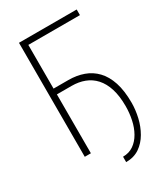

<svg xmlns="http://www.w3.org/2000/svg" viewBox="-206 -805 907 1037"><g transform="rotate(-30 247.5 -287.0)"><path d="M446.8 -710.9V-675.8H125V0H86.9V-710.9ZM118.2 -367.2V-403.3H217.3Q268.6 -403.3 311.5 -387.9Q354.5 -372.6 386 -339.6Q417.5 -306.6 434.8 -254.2Q452.1 -201.7 452.1 -127Q452.1 -82.5 441.4 -36.1Q430.7 10.3 408 49.6Q385.3 88.9 350.3 112.8Q315.4 136.7 266.1 136.7V103Q304.2 103 332.3 83.5Q360.4 64 378.9 31.2Q397.5 -1.5 406.2 -42.5Q415 -83.5 415 -127Q415 -190.4 400.6 -235.8Q386.2 -281.2 359.6 -310.5Q333 -339.8 296.6 -353.5Q260.3 -367.2 217.3 -367.2Z"/></g></svg>

Font: Roboto Condensed ExtraLight
Style: Regular
Weight: 250
Designer: Christian Robertson
Foundry: Google
Version: Version 3.008; 2023